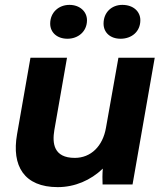

<svg xmlns="http://www.w3.org/2000/svg" viewBox="-20 -757 676 788"><path d="M217 11C287 11 352 -17 402 -65C400 -44 400 -18 401 0H524L615 -520H466L415 -233C402 -157 353 -109 287 -109C200 -109 194 -169 203 -223L255 -520H105L50 -206C27 -76 79 11 217 11ZM257 -598C300 -598 337 -627 337 -674C337 -710 307 -737 265 -737C221 -737 186 -706 186 -660C186 -624 214 -598 257 -598ZM475 -598C520 -598 556 -627 556 -674C556 -710 527 -737 482 -737C438 -737 405 -706 405 -660C405 -624 432 -598 475 -598Z"/></svg>

Font: Fixel Display
Style: Bold Italic
Weight: 700
Italic angle: -10°
Designer: AlfaBravo + MacPaw
Foundry: Kyrylo Tkachov, Marchela Mozhyna, Serhii Makarenko, Maria Weinstein, Zakhar Kryvoshyya
Version: Version 1.210;Glyphs 3.2 (3217)